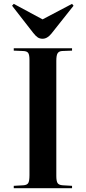

<svg xmlns="http://www.w3.org/2000/svg" viewBox="-20 -982 448 1002"><path d="M202.1 -779.8Q188 -779.8 177.2 -786.6Q166.5 -793.5 152.8 -811L43 -952.1L51.8 -961.9L202.1 -880.9L356 -961.9L363.8 -952.1L248 -806.2Q226.6 -779.8 202.1 -779.8ZM51.8 0V-12.2L103 -15.1Q121.6 -16.6 127.7 -27.3Q133.8 -38.1 133.8 -67.9V-669.9Q133.8 -695.8 127.2 -705.6Q120.6 -715.3 100.1 -715.8L51.8 -717.8V-730H356V-717.8L304.2 -715.8Q287.6 -714.8 280.8 -704.1Q273.9 -693.4 273.9 -665V-64Q273.9 -36.6 280.5 -26.6Q287.1 -16.6 306.2 -15.1L356 -12.2V0Z"/></svg>

Font: Display Semibold
Style: Regular
Weight: 600
Designer: Latin by Veronika Burian and Jose Scaglione. Greek by Irene Vlachou. Cyrillic by Vera Evstafieva.
Foundry: TypeTogether
Version: Version 3.002